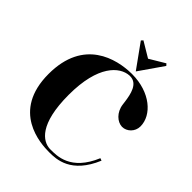

<svg xmlns="http://www.w3.org/2000/svg" viewBox="-248 -1045 1205 1205"><g transform="rotate(45 354.5 -442.5)"><path d="M389 -3H384C320 -6 228 -66 228 -327C228 -588 331 -677 412 -682H418C485 -682 500 -605 508 -547L511 -524C519 -461 565 -422 607 -421C648 -421 687 -457 687 -505C687 -605 579 -700 418 -700H411C283 -698 46 -644 46 -330C46 1 319 15 396 15C461 15 586 11 666 -180L650 -186C572 1 447 -3 389 -3ZM422 -728 533 -888 522 -900 420 -839 318 -900 307 -888Z"/></g></svg>

Font: Purple Purse
Style: Regular
Weight: 400
Designer: Astigmatic (AOETI)
Foundry: Astigmatic (AOETI)
Version: Version 1.000